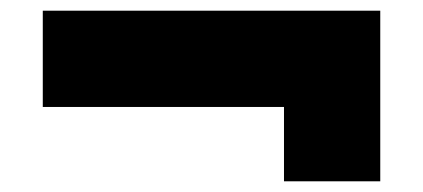

<svg xmlns="http://www.w3.org/2000/svg" viewBox="-20 -495 791 359"><path d="M60 -295V-475H691V-156H511V-295Z"/></svg>

Font: Georama ExtraExtended ExtraBold
Style: Regular
Weight: 800
Width: 8
Designer: Jean-Baptiste Levee
Foundry: Production Type
Version: Version 1.000